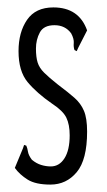

<svg xmlns="http://www.w3.org/2000/svg" viewBox="-20 -488 290 518"><path d="M116 10Q76 10 54.5 -3.5Q33 -17 20 -35L42 -88L45 -97L51 -95Q54 -88 55.5 -78.5Q57 -69 66 -57Q78 -47 91 -43Q104 -39 117 -39Q140 -39 154 -61Q168 -83 168 -123Q168 -152 159 -170.5Q150 -189 121 -208Q79 -237 54.5 -266.5Q30 -296 30 -350Q30 -401 53 -434.5Q76 -468 124 -468Q193 -468 215 -406L191 -359L187 -350L181 -353Q178 -361 179 -372Q180 -383 172 -398Q156 -420 127 -420Q98 -420 87.5 -400.5Q77 -381 77 -357Q77 -334 81.5 -319.5Q86 -305 99 -292Q112 -279 136 -260Q164 -239 181 -224Q198 -209 206.5 -189Q215 -169 215 -133Q215 -57 187 -23.5Q159 10 116 10Z"/></svg>

Font: Inconsolata UltraCondensed
Style: Regular
Weight: 400
Width: 1
Monospace: yes
Designer: Raph Levien, Cyreal, Brenton Simpson
Foundry: Raph Levien, Cyreal, Google
Version: Version 3.001; ttfautohint (v1.8.2.53-6de2)